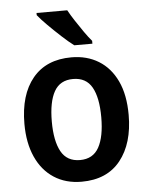

<svg xmlns="http://www.w3.org/2000/svg" viewBox="-54 -811 673 866"><g transform="rotate(-5 282.0 -378.0)"><path d="M518 -272Q518 -143 457 -66.5Q396 10 281 10Q209 10 156 -24.5Q103 -59 74.5 -122.5Q46 -186 46 -272Q46 -404 107.5 -478.5Q169 -553 283 -553Q353 -553 406 -520.5Q459 -488 488.5 -425.5Q518 -363 518 -272ZM170 -272Q170 -184 196.5 -136Q223 -88 282 -88Q341 -88 367.5 -136Q394 -184 394 -272Q394 -361 367.5 -408Q341 -455 282 -455Q223 -455 196.5 -408Q170 -361 170 -272ZM283 -766Q295 -744 313 -716.5Q331 -689 349.5 -662.5Q368 -636 383 -619V-606H301Q278 -623 247 -651.5Q216 -680 187.5 -708.5Q159 -737 144 -756V-766Z"/></g></svg>

Font: Noto Sans Lao UI SemCond SemBd
Style: Regular
Weight: 600
Width: 4
Designer: Monotype Design Team
Foundry: Monotype Imaging Inc.
Version: Version 2.000; ttfautohint (v1.8.4.7-5d5b)